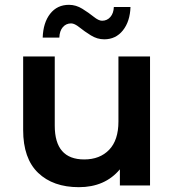

<svg xmlns="http://www.w3.org/2000/svg" viewBox="-20 -769 722 796"><path d="M307 7Q200 7 138 -52.5Q76 -112 76 -230V-535H207V-248Q207 -108 329 -108Q394 -108 432.5 -148Q471 -188 471 -265V-535H602V0H477V-67Q415 7 307 7ZM157 -613Q159 -675 188 -712Q217 -749 266 -749Q295 -749 321.5 -732.5Q348 -716 368.5 -699.5Q389 -683 403 -683Q424 -683 437.5 -698.5Q451 -714 452 -740H521Q519 -680 489.5 -643Q460 -606 412 -606Q383 -606 356.5 -622.5Q330 -639 309.5 -655.5Q289 -672 275 -672Q254 -672 240.5 -656.5Q227 -641 226 -613Z"/></svg>

Font: Belfius21
Style: Bold
Weight: 700
Designer: Montserrat's base design by Julieta Ulanovsky, modified by Coast SPRL for Belfius Bank NV.
Foundry: Montserrat's base design by Julieta Ulanovsky, modified by Coast SPRL for Belfius Bank NV.
Version: Version 2.000;FEAKit 1.0